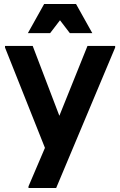

<svg xmlns="http://www.w3.org/2000/svg" viewBox="-20 -737 599 957"><path d="M122 200V192L204 0L255 -108L416 -508H554V-500L260 200ZM204 0 5 -500V-508H143L322 -39V0ZM119 -572 200 -717H359L440 -572H328L279 -636L230 -572Z"/></svg>

Font: Fustat ExtraBold
Style: Regular
Weight: 800
Designer: Mohamed Gaber, Khaled Hosny, Laura Garcia Mut
Foundry: Kief Type Foundry, Alif Type Foundry, Hard Type Foundry
Version: Version 1.007